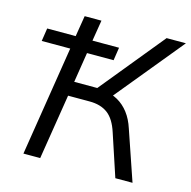

<svg xmlns="http://www.w3.org/2000/svg" viewBox="-104 -808 907 911"><g transform="rotate(15 349.5 -352.5)"><path d="M89.5 0 175.1 -538.7H35.1L44.8 -602.5H184.8L201.5 -705H283.9L267.2 -602.5H397.8L388.1 -538.7H257.5L234.2 -391.2H354.7L334.4 -375.2L604 -705H698.8L416.7 -361.3L379.8 -387.7Q419.1 -383.3 450.4 -365.7Q481.6 -348 504.7 -317.8Q527.8 -287.6 541.7 -244.6L625.4 0H541L472.6 -206.7Q452.9 -268.3 418.4 -294.2Q383.9 -320.2 329.1 -320.2H223.1L171.9 0Z"/></g></svg>

Font: Nunito Sans 12pt ExtraLight
Style: Italic
Weight: 200
Italic angle: -9°
Designer: Vernon Adams
Foundry: Vernon Adams
Version: Version 3.101;gftools[0.9.27]